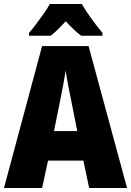

<svg xmlns="http://www.w3.org/2000/svg" viewBox="-20 -947 660 967"><path d="M429 0 400 -138H222L192 0H0L192 -715H426L620 0ZM340 -434Q332 -471 323.5 -515.5Q315 -560 311 -592Q306 -561 298 -517.5Q290 -474 282 -436L252 -287H369ZM392 -927Q411 -894 439 -855Q467 -816 496 -781V-767H389Q371 -780 352 -798Q333 -816 311 -840Q288 -815 269.5 -797Q251 -779 235 -767H126V-781Q141 -798 161.5 -825Q182 -852 201.5 -880Q221 -908 231 -927Z"/></svg>

Font: Noto Sans Lao UI Cond Blk
Style: Regular
Weight: 900
Width: 3
Designer: Monotype Design Team
Foundry: Monotype Imaging Inc.
Version: Version 2.000; ttfautohint (v1.8.4.7-5d5b)